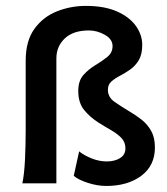

<svg xmlns="http://www.w3.org/2000/svg" viewBox="-20 -613 560 642"><path d="M335.4 8.8Q305.7 8.8 273.9 -1.5Q242.2 -11.7 226.6 -24.9L244.6 -106.9Q260.3 -93.8 285.9 -83.5Q311.5 -73.2 336.9 -73.2Q363.8 -73.2 381.6 -84.5Q399.4 -95.7 399.4 -116.7Q399.4 -137.7 385.7 -151.9Q372.1 -166 351.1 -178Q330.1 -189.9 308.6 -203.6Q282.2 -220.2 262 -244.4Q241.7 -268.6 241.7 -309.1Q241.7 -342.8 259 -362.3Q276.4 -381.8 299.1 -395.3Q321.8 -408.7 339.1 -422.9Q356.4 -437 356.4 -459Q356.4 -481.9 330.6 -496.6Q304.7 -511.2 277.3 -511.2Q225.1 -511.2 196.8 -484.6Q168.5 -458 168.5 -417.5V0H54.7Q61 -28.8 63.5 -78.1Q65.9 -127.4 65.9 -180.7V-410.2Q65.9 -476.1 95 -516.4Q124 -556.6 170.2 -575Q216.3 -593.3 267.1 -593.3Q329.6 -593.3 371.6 -574.5Q413.6 -555.7 434.6 -525.9Q455.6 -496.1 455.6 -462.9Q455.6 -431.2 444.1 -411.9Q432.6 -392.6 415.5 -380.6Q398.4 -368.7 381.1 -359.6Q363.8 -350.6 352.3 -340.3Q340.8 -330.1 340.8 -313Q340.8 -287.6 363.3 -272.2Q385.7 -256.8 413.1 -240.2Q434.1 -228 453.4 -212.9Q472.7 -197.8 485.4 -175.5Q498 -153.3 498 -120.1Q498 -59.1 452.4 -25.1Q406.7 8.8 335.4 8.8Z"/></svg>

Font: Harmattan
Style: Bold
Weight: 700
Designer: George W. Nuss III and SIL International
Foundry: SIL International
Version: Version 4.000